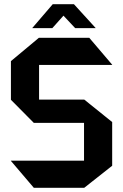

<svg xmlns="http://www.w3.org/2000/svg" viewBox="-20 -894 586 914"><path d="M166 -585V-714H405L514 -586V-585ZM141 0 32 -128V-129H380V0ZM141 -309 32 -419V-420H380V-309ZM32 -420V-603L165 -714H166V-420ZM380 0V-420H381L514 -313V-105L381 0ZM338 -760 246 -858 332 -874 435 -761V-760ZM134 -760V-761L231 -874H331L229 -760Z"/></svg>

Font: Foldit SemiBold
Style: Regular
Weight: 600
Version: Version 1.003